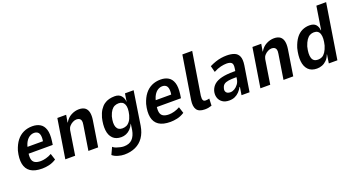

<svg xmlns="http://www.w3.org/2000/svg" viewBox="-53 -1414 4261 2313"><g transform="rotate(-20 2077.0 -257.5)"><path d="M257 10Q161 10 108.5 -25.5Q56 -61 42.5 -129.5Q29 -198 53 -294Q76 -368 113 -415.5Q150 -463 201 -487Q252 -511 315 -511Q373 -511 414 -486.5Q455 -462 472.5 -408Q490 -354 478 -263L471 -215H143L156 -297H391L373 -274Q383 -335 377.5 -367.5Q372 -400 353.5 -414Q335 -428 307 -428Q278 -428 250 -411Q222 -394 201 -358Q180 -322 169 -261L165 -236Q155 -180 162.5 -146Q170 -112 197 -96.5Q224 -81 271 -81Q301 -81 338.5 -91Q376 -101 411 -121L437 -40Q390 -10 343 0Q296 10 257 10Z M554 0 634 -501H747L731 -407H734Q764 -460 813 -485.5Q862 -511 912 -511Q962 -511 990 -490Q1018 -469 1027 -428.5Q1036 -388 1027 -330L975 0H850L900 -316Q906 -350 901 -368.5Q896 -387 881.5 -396.5Q867 -406 844 -406Q820 -406 795 -393Q770 -380 752 -359.5Q734 -339 729 -312L680 0Z M1244 190Q1207 190 1163.5 177.5Q1120 165 1093 141L1135 51Q1152 67 1177 75.5Q1202 84 1227 89.5Q1252 95 1272 95Q1342 95 1380 56Q1418 17 1431 -56L1442 -133H1440Q1424 -96 1399 -70.5Q1374 -45 1344 -32.5Q1314 -20 1281 -20Q1213 -20 1174 -58.5Q1135 -97 1127.5 -165.5Q1120 -234 1141 -322Q1157 -378 1181 -414.5Q1205 -451 1235 -472.5Q1265 -494 1299.5 -502.5Q1334 -511 1371 -511Q1425 -511 1453 -479.5Q1481 -448 1484 -399H1485L1501 -501H1612L1545 -68Q1531 16 1491 74Q1451 132 1388 161Q1325 190 1244 190ZM1329 -115Q1356 -115 1380 -125Q1404 -135 1425 -162.5Q1446 -190 1459 -237Q1481 -324 1461.5 -369.5Q1442 -415 1387 -415Q1360 -415 1336 -404.5Q1312 -394 1292.5 -368Q1273 -342 1258 -296Q1236 -208 1255 -161.5Q1274 -115 1329 -115Z M1901 10Q1805 10 1752.5 -25.5Q1700 -61 1686.5 -129.5Q1673 -198 1697 -294Q1720 -368 1757 -415.5Q1794 -463 1845 -487Q1896 -511 1959 -511Q2017 -511 2058 -486.5Q2099 -462 2116.5 -408Q2134 -354 2122 -263L2115 -215H1787L1800 -297H2035L2017 -274Q2027 -335 2021.5 -367.5Q2016 -400 1997.5 -414Q1979 -428 1951 -428Q1922 -428 1894 -411Q1866 -394 1845 -358Q1824 -322 1813 -261L1809 -236Q1799 -180 1806.5 -146Q1814 -112 1841 -96.5Q1868 -81 1915 -81Q1945 -81 1982.5 -91Q2020 -101 2055 -121L2081 -40Q2034 -10 1987 0Q1940 10 1901 10Z M2341 10Q2266 10 2238 -31Q2210 -72 2222 -152L2311 -705H2437L2350 -163Q2348 -144 2348.5 -127Q2349 -110 2358 -99Q2367 -88 2386 -88Q2400 -88 2413.5 -90.5Q2427 -93 2434 -95L2430 -5Q2405 3 2385.5 6.5Q2366 10 2341 10Z M2654 10Q2601 10 2567 -14Q2533 -38 2521 -77.5Q2509 -117 2521 -162Q2536 -210 2571.5 -240Q2607 -270 2668 -284.5Q2729 -299 2817 -299H2861L2851 -225H2814Q2763 -225 2727 -219.5Q2691 -214 2670.5 -199Q2650 -184 2642 -152Q2632 -121 2647.5 -100Q2663 -79 2701 -79Q2727 -79 2753.5 -94.5Q2780 -110 2801 -138Q2822 -166 2827 -204L2847 -334Q2855 -384 2836 -402Q2817 -420 2771 -420Q2740 -420 2698 -410.5Q2656 -401 2606 -374L2585 -455Q2626 -475 2663 -487.5Q2700 -500 2736 -505.5Q2772 -511 2807 -511Q2864 -511 2904 -495.5Q2944 -480 2961.5 -440Q2979 -400 2968 -327L2916 0H2813L2829 -101H2824Q2807 -69 2782.5 -43.5Q2758 -18 2726.5 -4Q2695 10 2654 10Z M3055 0 3135 -501H3248L3232 -407H3235Q3265 -460 3314 -485.5Q3363 -511 3413 -511Q3463 -511 3491 -490Q3519 -469 3528 -428.5Q3537 -388 3528 -330L3476 0H3351L3401 -316Q3407 -350 3402 -368.5Q3397 -387 3382.5 -396.5Q3368 -406 3345 -406Q3321 -406 3296 -393Q3271 -380 3253 -359.5Q3235 -339 3230 -312L3181 0Z M3779 10Q3708 10 3668.5 -30.5Q3629 -71 3622 -142Q3615 -213 3638 -305Q3662 -380 3696 -425Q3730 -470 3774 -490.5Q3818 -511 3867 -511Q3924 -511 3949.5 -482Q3975 -453 3978 -408H3982L4029 -705H4154L4042 0H3932L3949 -110H3946Q3931 -68 3904.5 -41.5Q3878 -15 3846 -2.5Q3814 10 3779 10ZM3826 -87Q3856 -87 3879.5 -99Q3903 -111 3923 -141Q3943 -171 3958 -219Q3981 -312 3964.5 -363Q3948 -414 3890 -414Q3863 -414 3838.5 -401.5Q3814 -389 3794 -359.5Q3774 -330 3758 -282Q3735 -188 3751.5 -137.5Q3768 -87 3826 -87Z"/></g></svg>

Font: Nunito Sans 7pt Condensed
Style: Bold Italic
Weight: 700
Width: 3
Italic angle: -9°
Designer: Vernon Adams
Foundry: Vernon Adams
Version: Version 3.101;gftools[0.9.27]